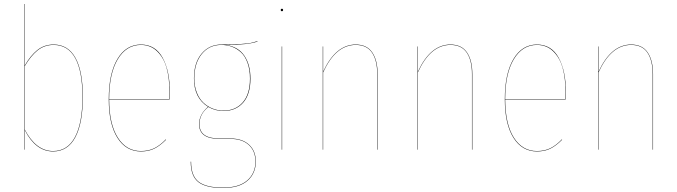

<svg xmlns="http://www.w3.org/2000/svg" viewBox="-20 -750 3390 962"><path d="M249 -526.9Q320.8 -526.9 357.9 -460.4Q395 -394 395 -264.2Q395 -132.3 357.2 -61.8Q319.3 8.8 246.1 8.8Q158.7 8.8 104 -98.1V0H102.1V-730H104V-421.9Q132.8 -471.7 167.2 -499.3Q201.7 -526.9 249 -526.9ZM246.1 6.8Q318.4 6.8 355.7 -63.2Q393.1 -133.3 393.1 -264.2Q393.1 -393.1 356.7 -459Q320.3 -524.9 249 -524.9Q202.6 -524.9 168.7 -497.8Q134.8 -470.7 104 -418.5V-101.1Q160.2 6.8 246.1 6.8Z M831.1 -288.1Q831.1 -266.1 830.1 -252H526.9Q527.3 -128.4 570.1 -60.8Q612.8 6.8 686 6.8Q724.1 6.8 752.9 -7.3Q781.7 -21.5 811 -51.8L812 -49.8Q781.7 -19.5 753.4 -5.4Q725.1 8.8 686 8.8Q611.3 8.8 568.1 -59.8Q524.9 -128.4 524.9 -252.9Q524.9 -381.3 568.1 -454.1Q611.3 -526.9 686 -526.9Q758.3 -526.9 794.7 -460.9Q831.1 -395 831.1 -288.1ZM828.1 -253.9Q829.1 -267.1 829.1 -288.1Q829.1 -357.4 814.7 -409.2Q800.3 -460.9 767.3 -492.9Q734.4 -524.9 686 -524.9Q612.8 -524.9 569.8 -452.9Q526.9 -380.9 526.9 -253.9Z M1269.5 -543.9 1270.5 -542Q1223.6 -524.9 1113.8 -524.9Q1174.8 -515.1 1204.8 -470.2Q1234.9 -425.3 1234.9 -356Q1234.9 -276.9 1198 -235.4Q1161.1 -193.8 1099.6 -193.8Q1059.1 -193.8 1024.4 -213.9Q979.5 -179.2 979.5 -127.9Q979.5 -56.2 1078.6 -56.2H1133.8Q1194.3 -56.2 1228 -24.9Q1261.7 6.3 1261.7 59.1Q1261.7 119.1 1220 155.5Q1178.2 191.9 1097.7 191.9Q1011.7 191.9 973.6 162.1Q935.5 132.3 935.5 60.1H937.5Q937.5 131.3 975.1 160.6Q1012.7 189.9 1097.7 189.9Q1176.8 189.9 1218.3 154.3Q1259.8 118.7 1259.8 59.1Q1259.8 6.8 1226.6 -23.7Q1193.4 -54.2 1133.8 -54.2H1078.6Q977.5 -54.2 977.5 -127.9Q977.5 -177.2 1022.5 -214.8Q951.7 -258.8 951.7 -356.9Q951.7 -435.5 990 -481.2Q1028.3 -526.9 1088.9 -526.9Q1149.4 -526.9 1186.5 -529.5Q1223.6 -532.2 1236.6 -534.9Q1249.5 -537.6 1269.5 -543.9ZM1088.9 -524.9Q1027.8 -524.9 990.7 -479Q953.6 -433.1 953.6 -356.9Q953.6 -318.4 965.8 -286.9Q978 -255.4 998.8 -235.8Q1019.5 -216.3 1045.4 -206.1Q1071.3 -195.8 1099.6 -195.8Q1159.7 -195.8 1196 -236.8Q1232.4 -277.8 1232.4 -356Q1232.4 -400.9 1220.2 -434.8Q1208 -468.8 1187.3 -487.8Q1166.5 -506.8 1141.8 -515.9Q1117.2 -524.9 1088.9 -524.9Z M1398.4 -700.2Q1398.4 -693.8 1392.6 -693.8Q1386.7 -693.8 1386.7 -700.2Q1386.7 -706.1 1392.6 -706.1Q1398.4 -706.1 1398.4 -700.2ZM1393.6 -517.1V0H1391.6V-517.1Z M1762.2 -526.9Q1818.4 -526.9 1845.2 -487.3Q1872.1 -447.8 1872.1 -377.9V0H1870.1V-377.9Q1870.1 -447.3 1844 -486.1Q1817.9 -524.9 1762.2 -524.9Q1661.6 -524.9 1599.1 -387.2V0H1597.2V-517.1H1599.1V-391.1Q1662.1 -526.9 1762.2 -526.9Z M2236.8 -526.9Q2293 -526.9 2319.8 -487.3Q2346.7 -447.8 2346.7 -377.9V0H2344.7V-377.9Q2344.7 -447.3 2318.6 -486.1Q2292.5 -524.9 2236.8 -524.9Q2136.2 -524.9 2073.7 -387.2V0H2071.8V-517.1H2073.7V-391.1Q2136.7 -526.9 2236.8 -526.9Z M2815.4 -288.1Q2815.4 -266.1 2814.5 -252H2511.2Q2511.7 -128.4 2554.4 -60.8Q2597.2 6.8 2670.4 6.8Q2708.5 6.8 2737.3 -7.3Q2766.1 -21.5 2795.4 -51.8L2796.4 -49.8Q2766.1 -19.5 2737.8 -5.4Q2709.5 8.8 2670.4 8.8Q2595.7 8.8 2552.5 -59.8Q2509.3 -128.4 2509.3 -252.9Q2509.3 -381.3 2552.5 -454.1Q2595.7 -526.9 2670.4 -526.9Q2742.7 -526.9 2779.1 -460.9Q2815.4 -395 2815.4 -288.1ZM2812.5 -253.9Q2813.5 -267.1 2813.5 -288.1Q2813.5 -357.4 2799.1 -409.2Q2784.7 -460.9 2751.7 -492.9Q2718.8 -524.9 2670.4 -524.9Q2597.2 -524.9 2554.2 -452.9Q2511.2 -380.9 2511.2 -253.9Z M3142.1 -526.9Q3198.2 -526.9 3225.1 -487.3Q3252 -447.8 3252 -377.9V0H3250V-377.9Q3250 -447.3 3223.9 -486.1Q3197.8 -524.9 3142.1 -524.9Q3041.5 -524.9 2979 -387.2V0H2977.1V-517.1H2979V-391.1Q3042 -526.9 3142.1 -526.9Z"/></svg>

Font: Fira Sans Compressed Two
Style: Regular
Weight: 100
Width: 1
Designer: Carrois Corporate & Edenspiekermann AG
Foundry: Carrois Corporate GbR & Edenspiekermann AG
Version: Version 4.203;PS 004.203;hotconv 1.0.88;makeotf.lib2.5.64775